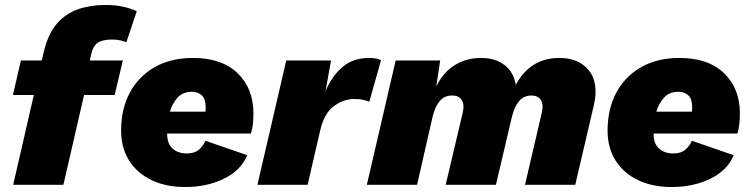

<svg xmlns="http://www.w3.org/2000/svg" viewBox="-20 -743 3021 772"><path d="M33 0 116 -361H32L64 -500H148L156 -534Q173 -606 208 -647Q243 -688 293 -705.5Q343 -723 404 -723Q446 -723 477.5 -715.5Q509 -708 530 -698L488 -573Q479 -577 465 -580.5Q451 -584 430 -584Q392 -584 373 -571Q354 -558 347 -526L341 -500H474L441 -361H318L235 0Z M724 9Q648 9 590 -18.5Q532 -46 499.5 -97Q467 -148 467 -218Q467 -305 502 -370.5Q537 -436 602 -473Q667 -510 756 -510Q872 -510 935.5 -448.5Q999 -387 999 -287Q999 -267 997 -246.5Q995 -226 989 -206H652Q652 -165 674 -145.5Q696 -126 731 -126Q762 -126 779.5 -141Q797 -156 806 -177L974 -119Q949 -58 880.5 -24.5Q812 9 724 9ZM752 -374Q715 -374 694 -350.5Q673 -327 663 -294H806Q807 -299 807 -303Q807 -307 807 -312Q807 -345 791.5 -359.5Q776 -374 752 -374Z M1015 0 1131 -500H1311L1289 -377Q1315 -438 1357.5 -474Q1400 -510 1465 -510Q1482 -510 1493.5 -507.5Q1505 -505 1512 -501L1465 -334Q1455 -338 1441 -341.5Q1427 -345 1405 -345Q1361 -345 1322 -316Q1283 -287 1267 -217L1217 0Z M1455 0 1571 -500H1750L1734 -395Q1761 -451 1807.5 -480.5Q1854 -510 1914 -510Q1971 -510 2008 -482Q2045 -454 2054 -402Q2112 -510 2229 -510Q2308 -510 2348 -459.5Q2388 -409 2368 -321L2293 0H2091L2159 -292Q2166 -323 2154.5 -341Q2143 -359 2117 -359Q2086 -359 2067 -336.5Q2048 -314 2038 -272L1974 0H1772L1841 -292Q1848 -323 1836.5 -341Q1825 -359 1798 -359Q1767 -359 1748 -336.5Q1729 -314 1719 -272L1657 0Z M2680 9Q2604 9 2546 -18.5Q2488 -46 2455.5 -97Q2423 -148 2423 -218Q2423 -305 2458 -370.5Q2493 -436 2558 -473Q2623 -510 2712 -510Q2828 -510 2891.5 -448.5Q2955 -387 2955 -287Q2955 -267 2953 -246.5Q2951 -226 2945 -206H2608Q2608 -165 2630 -145.5Q2652 -126 2687 -126Q2718 -126 2735.5 -141Q2753 -156 2762 -177L2930 -119Q2905 -58 2836.5 -24.5Q2768 9 2680 9ZM2708 -374Q2671 -374 2650 -350.5Q2629 -327 2619 -294H2762Q2763 -299 2763 -303Q2763 -307 2763 -312Q2763 -345 2747.5 -359.5Q2732 -374 2708 -374Z"/></svg>

Font: Work Sans ExtraBold
Style: Italic
Weight: 800
Italic angle: -13°
Designer: Wei Huang
Foundry: Wei Huang
Version: Version 2.012; ttfautohint (v1.8.3)